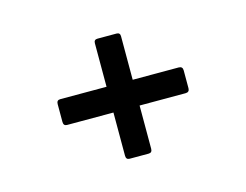

<svg xmlns="http://www.w3.org/2000/svg" viewBox="-55 -535 600 468"><g transform="rotate(-15 244.5 -300.5)"><path d="M221 -149Q212 -149 212 -159V-268H95Q86 -268 86 -278V-323Q86 -333 95 -333H212V-443Q212 -452 221 -452H269Q278 -452 278 -443V-333H394Q404 -333 404 -323V-278Q404 -268 394 -268H278V-159Q278 -149 269 -149Z"/></g></svg>

Font: Sofia Sans Cond
Style: Regular
Weight: 400
Width: 3
Designer: Botio Nikoltchev, Ani Petrova
Foundry: lettersoup
Version: Version 4.100; ttfautohint (v1.8.3)